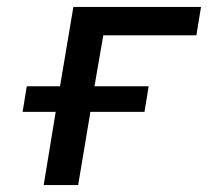

<svg xmlns="http://www.w3.org/2000/svg" viewBox="-20 -536 640 556"><path d="M106.5 0H206.3L241.8 -212H398.4L410.5 -286.2H253.6L279.1 -433.6H548.7L562.1 -516H192.5L153.8 -286.2H57.5L45.5 -212H141.3Z"/></svg>

Font: Margiela Mono Italic Medium It
Style: Regular
Weight: 500
Designer: Mike Abbink, Paul van der Laan, Pieter van Rosmalen
Foundry: Bold Monday
Version: Version 2.003 2021